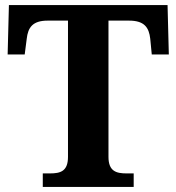

<svg xmlns="http://www.w3.org/2000/svg" viewBox="-20 -734 693 754"><path d="M148 0H505V-53H477C437 -53 406 -61 406 -118V-653H487C547 -653 565 -626 570 -582L576 -520H643L638 -714H15L10 -520H77L85 -582C90 -626 108 -653 167 -653H247V-118C247 -61 217 -53 176 -53H148Z"/></svg>

Font: Noto Serif Georgian Bold
Style: Regular
Weight: 700
Designer: Monotype Design Team, Akaki Razmadze
Foundry: Google LLC
Version: Version 2.003